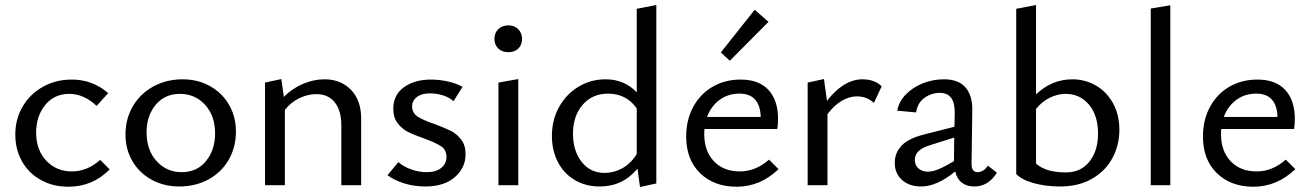

<svg xmlns="http://www.w3.org/2000/svg" viewBox="-20 -738 5223 765"><path d="M41 -202Q41 -264 70.5 -314Q100 -364 151.5 -392.5Q203 -421 266 -421Q349 -421 411 -367L365 -316Q314 -364 256 -364Q196 -364 160 -319.5Q124 -275 124 -210Q124 -140 164.5 -97.5Q205 -55 266 -55Q328 -55 379 -101L417 -63Q349 6 252 6Q192 6 143.5 -20.5Q95 -47 68 -94.5Q41 -142 41 -202Z M480 -202Q480 -265 509.5 -315Q539 -365 591 -393.5Q643 -422 708 -422Q768 -422 816.5 -395Q865 -368 892.5 -320.5Q920 -273 920 -214Q920 -151 891 -101Q862 -51 810.5 -23Q759 5 694 5Q633 5 584 -22Q535 -49 507.5 -96Q480 -143 480 -202ZM837 -206Q837 -277 797 -320.5Q757 -364 697 -364Q636 -364 600 -320Q564 -276 564 -211Q564 -140 604 -96Q644 -52 704 -52Q765 -52 801 -96.5Q837 -141 837 -206Z M1419 -266V0H1340V-239Q1340 -297 1314 -330Q1288 -363 1240 -363Q1207 -363 1173 -347Q1139 -331 1115 -300V0H1036V-409L1101 -423L1111 -352Q1145 -386 1187.5 -404Q1230 -422 1273 -422Q1338 -422 1378.5 -380Q1419 -338 1419 -266Z M1524 -40 1567 -92Q1588 -74 1618.5 -63Q1649 -52 1680 -52Q1717 -52 1738 -69Q1759 -86 1759 -113Q1759 -141 1737 -155.5Q1715 -170 1668 -187Q1630 -200 1605.5 -212.5Q1581 -225 1564 -247.5Q1547 -270 1547 -304Q1547 -360 1589.5 -390.5Q1632 -421 1697 -421Q1730 -421 1764 -413.5Q1798 -406 1823 -392L1787 -335Q1770 -350 1745 -358Q1720 -366 1693 -366Q1660 -366 1641 -351.5Q1622 -337 1622 -314Q1622 -288 1644 -273.5Q1666 -259 1711 -244Q1751 -229 1775.5 -217Q1800 -205 1817.5 -182Q1835 -159 1835 -124Q1835 -69 1792 -32Q1749 5 1675 5Q1630 5 1590 -7.5Q1550 -20 1524 -40Z M1966 -409 2045 -423V0H1966ZM1950 -583Q1950 -607 1965.5 -622Q1981 -637 2006 -637Q2029 -637 2044.5 -622Q2060 -607 2060 -583Q2060 -559 2045 -544.5Q2030 -530 2006 -530Q1981 -530 1965.5 -544.5Q1950 -559 1950 -583Z M2595 -718V-7L2530 7L2520 -66Q2461 5 2370 5Q2313 5 2269.5 -21Q2226 -47 2202.5 -93Q2179 -139 2179 -197Q2179 -260 2207.5 -311.5Q2236 -363 2285 -392.5Q2334 -422 2393 -422Q2431 -422 2462.5 -408.5Q2494 -395 2517 -370V-703ZM2517 -124V-306Q2497 -335 2468 -350Q2439 -365 2403 -365Q2340 -365 2301.5 -320.5Q2263 -276 2263 -205Q2263 -137 2297.5 -93Q2332 -49 2389 -49Q2425 -49 2458.5 -67Q2492 -85 2517 -124Z M3082 -64Q3009 6 2915 6Q2825 6 2769.5 -48Q2714 -102 2714 -194Q2714 -260 2742 -312Q2770 -364 2819.5 -392.5Q2869 -421 2931 -421Q3004 -421 3042 -379.5Q3080 -338 3080 -265Q3080 -238 3077 -224H2787Q2786 -217 2786 -203Q2786 -136 2824.5 -95.5Q2863 -55 2928 -55Q2991 -55 3044 -102ZM2797 -272H3011Q3008 -365 2926 -365Q2881 -365 2847 -340Q2813 -315 2797 -272ZM2852 -529 2987 -699 3042 -651 2888 -496Z M3493 -394 3462 -328Q3434 -354 3394 -354Q3363 -354 3332.5 -335.5Q3302 -317 3277 -283V0H3198V-409L3263 -423L3275 -336Q3306 -377 3342 -399.5Q3378 -422 3416 -422Q3465 -422 3493 -394Z M3952 -50Q3918 5 3862 5Q3832 5 3812.5 -10Q3793 -25 3786 -55Q3713 5 3650 5Q3603 5 3574 -21Q3545 -47 3545 -89Q3545 -129 3572.5 -158Q3600 -187 3665 -203L3783 -233L3784 -288Q3785 -368 3725 -368Q3692 -368 3664 -348.5Q3636 -329 3630 -290L3555 -297Q3561 -332 3588 -360.5Q3615 -389 3655.5 -405.5Q3696 -422 3741 -422Q3799 -422 3827 -389.5Q3855 -357 3854 -299L3851 -85Q3851 -52 3875 -52Q3886 -52 3897 -58.5Q3908 -65 3916 -78ZM3677 -54Q3697 -54 3721.5 -64.5Q3746 -75 3781 -96V-99L3782 -190L3684 -159Q3625 -141 3625 -101Q3625 -80 3639.5 -67Q3654 -54 3677 -54Z M4440 -221Q4440 -160 4412.5 -108.5Q4385 -57 4331.5 -26Q4278 5 4203 5Q4146 5 4098 -8.5Q4050 -22 4029 -45V-703L4108 -718V-362Q4171 -422 4253 -422Q4303 -422 4346 -397.5Q4389 -373 4414.5 -327Q4440 -281 4440 -221ZM4355 -205Q4355 -278 4319 -321Q4283 -364 4226 -364Q4194 -364 4162.5 -348.5Q4131 -333 4108 -304V-86Q4148 -51 4226 -51Q4287 -51 4321 -94.5Q4355 -138 4355 -205Z M4565 -704 4643 -717V0H4565Z M5141 -64Q5068 6 4974 6Q4884 6 4828.5 -48Q4773 -102 4773 -194Q4773 -260 4801 -312Q4829 -364 4878.5 -392.5Q4928 -421 4990 -421Q5063 -421 5101 -379.5Q5139 -338 5139 -265Q5139 -238 5136 -224H4846Q4845 -217 4845 -203Q4845 -136 4883.5 -95.5Q4922 -55 4987 -55Q5050 -55 5103 -102ZM4856 -272H5070Q5067 -365 4985 -365Q4940 -365 4906 -340Q4872 -315 4856 -272Z"/></svg>

Font: Ysabeau Medium
Style: Regular
Weight: 500
Designer: Christian Thalmann (Catharsis Fonts)
Version: Version 0.003